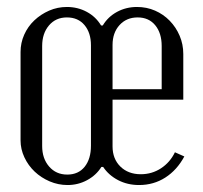

<svg xmlns="http://www.w3.org/2000/svg" viewBox="-20 -523 582 551"><path d="M172 -503Q203 -503 229 -489Q255 -475 270 -450H275Q290 -475 316 -489Q342 -503 373 -503Q401 -503 425 -492.5Q449 -482 467 -463.5Q485 -445 495.5 -420.5Q506 -396 506 -368V-237H303V-103Q303 -67 325.5 -45Q348 -23 384 -23Q416 -23 442 -40Q468 -57 482 -86L509 -74Q488 -35 454.5 -13.5Q421 8 379 8Q346 8 319 -6Q292 -20 276 -44H271Q256 -20 230 -6Q204 8 174 8Q147 8 122.5 -2.5Q98 -13 79.5 -30.5Q61 -48 50 -71.5Q39 -95 39 -120V-374Q39 -400 49.5 -423.5Q60 -447 78.5 -464.5Q97 -482 121 -492.5Q145 -503 172 -503ZM241 -393Q241 -429 222.5 -451Q204 -473 172 -473Q140 -473 120.5 -450Q101 -427 101 -391V-104Q101 -68 121 -45Q141 -22 173 -22Q205 -22 223 -44.5Q241 -67 241 -105ZM303 -394V-267H444V-391Q444 -428 425.5 -450.5Q407 -473 375 -473Q343 -473 323 -451Q303 -429 303 -394Z"/></svg>

Font: Moniqa Paragraph
Style: Regular
Weight: 400
Designer: Rajesh Rajput
Foundry: Rajesh Rajput
Version: Version 1.000